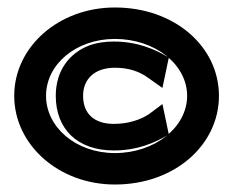

<svg xmlns="http://www.w3.org/2000/svg" viewBox="-20 -482 621 513"><path d="M18 -226C18 -95 137 11 287 11C447 11 565 -95 565 -226C565 -357 447 -462 287 -462C137 -462 18 -357 18 -226ZM103 -226C103 -310 183 -378 287 -378C394 -378 480 -310 480 -226C480 -142 394 -73 287 -73C183 -73 103 -142 103 -226ZM129 -226C129 -138 186 -80 284 -80C346 -80 394 -100 431 -123L414 -204L378 -177C355 -162 323 -151 284 -151C232 -151 202 -178 202 -226C202 -271 233 -301 287 -301C326 -301 354 -290 376 -274L414 -247L431 -328C394 -351 346 -371 284 -371C261 -371 238 -368 217 -360C166 -340 129 -294 129 -226Z"/></svg>

Font: Charger Sport
Style: BlkExt
Weight: 900
Designer: Jasper
Foundry: Cannot Into Space Fonts
Version: Version 1.1